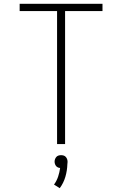

<svg xmlns="http://www.w3.org/2000/svg" viewBox="-20 -755 640 1006"><path d="M279 0V-697H83V-735H517V-697H321V0ZM293 231 263 212Q277 193 284.5 170.5Q292 148 295 125Q289 125 283 122Q277 119 273.5 114.5Q270 110 268 104Q266 98 266 92Q266 85 268.5 78.5Q271 72 275.5 67Q280 62 286.5 60Q293 58 300 58Q307 58 313.5 60Q320 62 324.5 67Q329 72 331.5 78.5Q334 85 334 92V94L333 105Q332 139 322.5 171.5Q313 204 293 231Z"/></svg>

Font: Iosevka Curly XLtEx
Style: Regular
Weight: 200
Width: 7
Monospace: yes
Designer: Belleve Invis
Foundry: Belleve Invis
Version: Version 11.1.0; ttfautohint (v1.8.3)